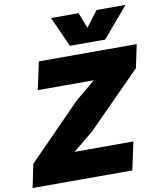

<svg xmlns="http://www.w3.org/2000/svg" viewBox="-119 -1006 916 1084"><g transform="rotate(-10 339.0 -463.5)"><path d="M-21 0 7 -134 309 -442 425 -539H268H104L138 -698H699L671 -565L365 -256L248 -160H405H585L551 0ZM248 -927H406L441 -837L509 -927H675L528 -754H326Z"/></g></svg>

Font: Azeret Mono Thin ExtraBold
Style: Italic
Weight: 800
Italic angle: -12°
Version: Version 1.002